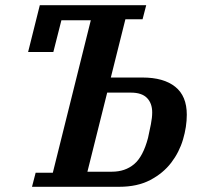

<svg xmlns="http://www.w3.org/2000/svg" viewBox="-20 -718 768 738"><path d="M117 -54H183L329 -640H216L185 -518H88L133 -698H542L528 -644H462L406 -420H528Q609 -420 653.5 -384.5Q698 -349 698 -277Q698 -231 683.5 -182Q669 -133 638 -92.5Q607 -52 557.5 -26Q508 0 438 0H103ZM410 -58Q461 -58 495.5 -87Q530 -116 549 -188Q555 -215 560 -240.5Q565 -266 565 -286Q565 -321 545 -341.5Q525 -362 483 -362H392L316 -58Z"/></svg>

Font: IBM Plex Serif SemiBold
Style: Italic
Weight: 600
Italic angle: -14°
Designer: Mike Abbink, Paul van der Laan, Pieter van Rosmalen
Foundry: Bold Monday
Version: Version 2.5